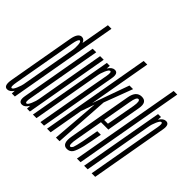

<svg xmlns="http://www.w3.org/2000/svg" viewBox="-190 -1038 1297 1297"><g transform="rotate(45 458.0 -390.0)"><path d="M44.5 0H73.5L211.5 -785H177.5L46.5 -43ZM2 3Q25.5 3 44.5 -25Q63.5 -53 70.5 -89L59.5 -112Q54 -83.5 41.2 -54Q28.5 -24.5 18 -24.5Q5 -24.5 14.8 -77Q24.5 -129.5 54.5 -301Q85 -473 94.2 -525.5Q103.5 -578 116.5 -578Q127 -578 129 -549Q131 -520 126.5 -492L144.5 -514Q151.5 -549.5 141.8 -577.5Q132 -605.5 109 -605.5Q74.5 -605.5 62.5 -539.5Q50.5 -473.5 20.5 -301Q-9.5 -129.5 -21.2 -63.2Q-33 3 2 3Z M189.5 0H217L322.5 -600H288L192.5 -56ZM251 -600H217L146 -197.5Q130 -105.5 120 -50Q110 5.5 145.5 5.5Q170 5.5 189.2 -25.8Q208.5 -57 215 -93L202 -108Q197.5 -81 184.8 -51.5Q172 -22 161.5 -22Q148.5 -22 155.8 -63.5Q163 -105 179 -194Z M246 0H280L377 -550.5L380.5 -600H352.5ZM318 0H352L422.5 -400.5Q438.5 -493.5 448.8 -549.5Q459 -605.5 424.5 -605.5Q400 -605.5 380.2 -574.8Q360.5 -544 354 -507L367 -493Q371 -520 384 -549Q397 -578 407.5 -578Q420.5 -578 413.2 -536.5Q406 -495 389.5 -406.5Z M381 0H415.5L459 -247L493 -342L466 0H500.5L526 -395.5L603 -600H568.5L474.5 -337.5L553.5 -785H519Z M572 2.5 577 -25Q560.5 -25 573.5 -95.5Q585.5 -166 610 -302Q639 -465 649 -522Q658.5 -578.5 676 -578.5Q695 -578.5 685.5 -522Q675 -467 648 -314.5H606.5L602 -288.5H678.5Q679.5 -295.5 680 -301.5Q710 -470.5 722 -538.5Q733.5 -606 681 -606Q629 -606 616.5 -536Q604.5 -466 575 -302Q552 -166.5 536.5 -81.5Q521.5 2.5 572 2.5ZM577 -25 572 2.5Q597.5 2.5 612.5 -17Q626.5 -37 640.5 -93.5Q653 -150 667 -228H633Q621.5 -165 611.5 -110.5Q600.5 -57 594 -40.5Q585.5 -25 577 -25Z M666.5 0H701L840 -785H805.5Z M735 0H769L866 -550.5L869.5 -600H841.5ZM807 0H841L911.5 -400.5Q927.5 -493.5 937.8 -549.5Q948 -605.5 913.5 -605.5Q889 -605.5 869.2 -574.8Q849.5 -544 843 -507L856 -493Q860 -520 873 -549Q886 -578 896.5 -578Q909.5 -578 902.2 -536.5Q895 -495 878.5 -406.5Z"/></g></svg>

Font: Anybody UltraCondensed ExtraLight
Style: Italic
Weight: 250
Width: 1
Italic angle: -10°
Version: Version 1.113;gftools[0.9.25]